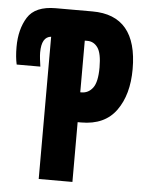

<svg xmlns="http://www.w3.org/2000/svg" viewBox="-59 -757 611 800"><g transform="rotate(5 246.5 -357.5)"><path d="M133 0H274V-250H289Q387 -250 435 -316.5Q483 -383 483 -490Q483 -715 295 -715H142Q56 -715 24.5 -664.5Q-7 -614 -7 -540Q-7 -498 0 -467H99Q97 -480 95 -497Q93 -514 93 -526Q93 -591 133 -595ZM274 -375V-591H285Q312 -591 328.5 -567.5Q345 -544 345 -485Q345 -424 326.5 -399.5Q308 -375 279 -375Z"/></g></svg>

Font: Noto Sans Mono Condensed Extra
Style: Regular
Weight: 800
Width: 3
Designer: Monotype Design Team
Foundry: Monotype Imaging Inc.
Version: Version 1.900